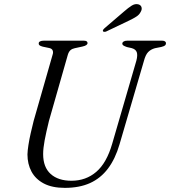

<svg xmlns="http://www.w3.org/2000/svg" viewBox="-20 -897 824 930"><path d="M523.5 -201 640.5 -603Q647.5 -629.5 642.5 -644Q637.5 -658.5 617.5 -664L595 -669Q583.5 -673 578 -676.5Q572.5 -680 572.5 -686Q572.5 -692 578.8 -696Q585 -700 596.5 -700H765Q774.5 -700 779.2 -696.5Q784 -693 784 -688Q784 -681 779.5 -677Q775 -673 761 -669.5L730.5 -663.5Q710.5 -658 697.8 -645Q685 -632 677 -601.5L559 -198Q538.5 -127.5 503 -80.5Q467.5 -33.5 416 -10.2Q364.5 13 294 13Q232.5 13 192.2 -8.2Q152 -29.5 132.5 -66Q113 -102.5 113 -149Q113.5 -168 117.8 -195.2Q122 -222.5 129 -253Q136 -283.5 143 -311.5L234.5 -631Q239 -643.5 235 -652.8Q231 -662 218 -664.5L187 -671Q176 -674 171.5 -677.5Q167 -681 167.5 -687Q167.5 -693 174 -696.5Q180.5 -700 192.5 -700H385.5Q404 -700 404 -688.5Q404 -683 398.2 -678.8Q392.5 -674.5 379 -671.5L342 -663.5Q329.5 -661 321.2 -653.8Q313 -646.5 308.5 -631.5L217 -311Q203.5 -256 196.2 -217.2Q189 -178.5 189 -150.5Q189 -87 225.5 -54.2Q262 -21.5 326 -21.5Q396 -21.5 446.2 -64.5Q496.5 -107.5 523.5 -201ZM580.5 -841Q601.5 -859.5 618 -869.8Q634.5 -880 650 -876Q662.5 -872.5 665.5 -861.8Q668.5 -851 661.5 -839.5Q655 -826 640.8 -816.8Q626.5 -807.5 606.5 -798L494.5 -744.5Q490 -742.5 485.2 -742.8Q480.5 -743 479 -745.5Q477 -749.5 479.8 -753.2Q482.5 -757 486.5 -760.5Z"/></svg>

Font: Fraunces Light
Style: Italic
Weight: 300
Italic angle: -16°
Version: Version 1.000;[b76b70a41]